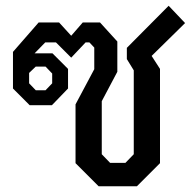

<svg xmlns="http://www.w3.org/2000/svg" viewBox="-20 -646 662 666"><path d="M242 -80V-284L307 -406V-481L290 -499H277L227 -446L174 -499H137L100 -461H162L216 -407V-339L160 -281H83L25 -339V-466L114 -568H185L227 -522L267 -568H327L387 -502V-397L333 -295V-111L362 -81H415L444 -111V-402L420 -441V-480L565 -626L622 -566L506 -452L535 -407V-80L455 0H322ZM138 -333 161 -357V-391L138 -415H104L81 -393V-357L104 -333Z"/></svg>

Font: Chakra Petch Medium
Style: Regular
Weight: 500
Designer: Katatrad Aksorn Co.,Ltd.
Foundry: Cadson Demak Co.,Ltd.
Version: Version 1.000; ttfautohint (v1.6)